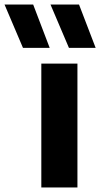

<svg xmlns="http://www.w3.org/2000/svg" viewBox="-123 -828 442 848"><path d="M59.5 0V-547H219V0ZM181.5 -616.5 100 -808H226L299.5 -616.5ZM-21.5 -616.5 -103 -808H23.5L96.5 -616.5Z"/></svg>

Font: Encode Sans
Style: Bold
Weight: 700
Designer: Multiple Designers
Foundry: Impallari Type
Version: Version 3.002; ttfautohint (v1.8.3) -l 8 -r 50 -G 200 -x 14 